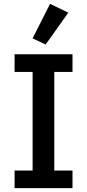

<svg xmlns="http://www.w3.org/2000/svg" viewBox="-20 -981 454 1001"><path d="M358 0H56V-92H150V-606H56V-698H358V-606H263V-92H358ZM336 -915 218 -749 150 -781 241 -961Z"/></svg>

Font: IBM Plex Sans Medium
Style: Regular
Weight: 500
Designer: Mike Abbink, Paul van der Laan, Pieter van Rosmalen
Foundry: Bold Monday
Version: Version 3.201